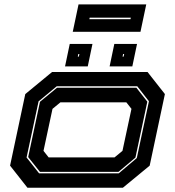

<svg xmlns="http://www.w3.org/2000/svg" viewBox="-20 -876 816 896"><path d="M108 0 27 -103 98 -437 223 -540H668.5L749.5 -437L678.5 -103L553.5 0ZM162.5 -67H534L618.5 -138.5L675 -403.5L620.5 -473.5H245L160 -403L104 -141ZM166.5 -74 111.5 -143 166.5 -401 246 -466.5H616.5L667.5 -401.5L612 -140.5L533 -74ZM207 -141.5H514.5L551.5 -172L593.5 -368L569.5 -398.5H262L225 -368L183 -172ZM491.5 -566 513.5 -671H619.5L597.5 -566ZM283.5 -566 305.5 -671H411.5L389.5 -566ZM343 -612H348L350.5 -624H345.5ZM552 -612H557L559.5 -624H554.5ZM319.5 -727.5 346.5 -855.5H662.5L635.5 -727.5ZM397 -786.5H589L590.5 -793.5H398.5Z"/></svg>

Font: Tourney Expanded ExtraBold
Style: Italic
Weight: 800
Width: 7
Italic angle: -12°
Designer: Tyler Finck
Foundry: Etcetera Type Co
Version: Version 1.010; ttfautohint (v1.8.3)